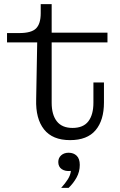

<svg xmlns="http://www.w3.org/2000/svg" viewBox="-20 -668 583 929"><path d="M319 10Q234 10 193 -42Q152 -94 155 -187L160 -463H14V-508H73Q132 -508 154.5 -530.5Q177 -553 177 -604V-648H230V-510H500V-463H230V-171Q230 -113 255 -81Q280 -49 331 -49Q383 -49 407.5 -81Q432 -113 432 -171V-269H483V-172Q483 -86 442.5 -38Q402 10 319 10ZM276 241Q296 219 308.5 199Q321 179 323 159Q296 162 279 150.5Q262 139 262 116Q262 96 276 83.5Q290 71 312 71Q336 71 351 85.5Q366 100 366 130Q366 163 350.5 191Q335 219 312 241Z"/></svg>

Font: Montagu Slab 16pt Light
Style: Regular
Weight: 300
Designer: Florian Karsten
Foundry: Florian Karsten
Version: Version 1.000; ttfautohint (v1.8.3)